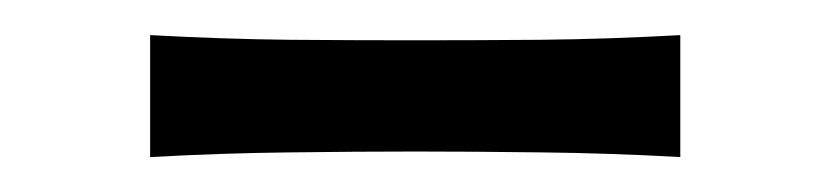

<svg xmlns="http://www.w3.org/2000/svg" viewBox="-20 -365 480 111"><path d="M66.8 -274.2Q108.9 -276.5 147.7 -276.9Q186.5 -277.4 220.1 -277.4Q253.7 -277.4 292.7 -276.9Q331.7 -276.5 373.3 -274.2V-344.7Q331.7 -342.4 292.7 -342Q253.7 -341.7 220.1 -341.7Q186.5 -341.7 147.7 -342Q108.9 -342.4 66.8 -344.7Z"/></svg>

Font: Pinar-VF
Style: Regular
Weight: 300
Designer: Amin Abedi
Version: Version 3.0